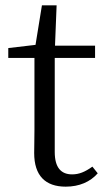

<svg xmlns="http://www.w3.org/2000/svg" viewBox="-20 -685 394 719"><path d="M326 -61C298 -41 276 -32 250 -32C209 -32 185 -57 185 -116V-468H336V-514H186L192 -665H137L113 -517L11 -505V-468H109V-199C109 -160 108 -137 108 -112C108 -27 150 14 226 14C277 14 318 -4 346 -36Z"/></svg>

Font: Shippori Mincho
Style: Regular
Weight: 400
Designer: Bonji Tadano  Ryoko NISHIZUKA  (kana & ideographs); Frank Grießhammer (Latin, Greek & Cyrillic); Wenlong ZHANG  (bopomof
Foundry: Adobe Systems Incorporated
Version: Version 1.003;PS 1.001;hotconv 16.6.54;makeotf.lib2.5.65590